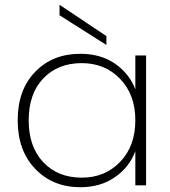

<svg xmlns="http://www.w3.org/2000/svg" viewBox="-20 -775 713 803"><path d="M316 -550Q402 -550 462 -508Q522 -466 546 -401V-543H591V0H546V-143Q522 -77 461.5 -34.5Q401 8 316 8Q201 8 127.5 -68.5Q54 -145 54 -272Q54 -399 127 -474.5Q200 -550 316 -550ZM546 -272Q546 -379 482.5 -445Q419 -511 322 -511Q222 -511 161 -447Q100 -383 100 -272Q100 -161 161 -96.5Q222 -32 322 -32Q419 -32 482.5 -98Q546 -164 546 -272ZM229 -711V-755L425 -624V-587Z"/></svg>

Font: Poppins ExtraLight
Style: Regular
Weight: 275
Designer: Ninad Kale (Devanagari), Jonny Pinhorn (Latin)
Foundry: Indian Type Foundry
Version: Version 3.200;PS 1.000;hotconv 16.6.54;makeotf.lib2.5.65590